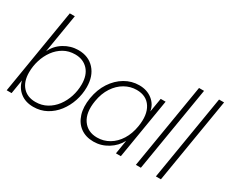

<svg xmlns="http://www.w3.org/2000/svg" viewBox="-113 -1072 1689 1423"><g transform="rotate(30 731.0 -360.0)"><path d="M252.4 8.3Q185.5 8.3 140.9 -26.9Q96.2 -62 83.5 -119.1H83L63.5 0H21.5L141.6 -727.5H184.6L129.9 -397.5H130.4Q157.2 -455.1 213.4 -489.5Q269.5 -523.9 335 -523.9Q420.9 -523.9 472.7 -467.3Q524.4 -410.6 524.4 -315.4Q524.4 -254.9 505.1 -197Q485.8 -139.2 450 -92.8Q414.1 -46.4 364 -19Q314 8.3 252.4 8.3ZM248.5 -31.2Q301.8 -31.2 344.7 -55.2Q387.7 -79.1 418.2 -119.6Q448.7 -160.2 465.1 -210.9Q481.4 -261.7 481.4 -314.9Q481.4 -395.5 439.7 -439.9Q397.9 -484.4 329.6 -484.4Q275.4 -484.4 232.7 -460Q189.9 -435.5 159.9 -394.3Q129.9 -353 114.3 -302.2Q98.6 -251.5 98.6 -198.7Q98.6 -120.6 138.4 -75.9Q178.2 -31.2 248.5 -31.2Z M767.6 8.3Q701.7 8.3 656.2 -24.7Q610.8 -57.6 591.8 -117.7Q572.8 -177.7 585.9 -257.8Q599.1 -337.9 638.4 -397.7Q677.7 -457.5 734.1 -490.7Q790.5 -523.9 855.5 -523.9Q921.4 -523.9 967 -488.3Q1012.7 -452.6 1021.5 -397H1022L1042 -515.6H1084L998.5 0H956.5L975.6 -117.2H975.1Q945.8 -61.5 889.4 -26.6Q833 8.3 767.6 8.3ZM775.9 -31.2Q831.5 -31.2 878.4 -59.1Q925.3 -86.9 957.3 -137.7Q989.3 -188.5 1000.5 -257.8Q1017.6 -361.8 978.5 -423.1Q939.5 -484.4 856 -484.4Q802.7 -484.4 755.1 -457.3Q707.5 -430.2 674.1 -379.4Q640.6 -328.6 628.9 -257.8Q611.3 -151.4 653.3 -91.3Q695.3 -31.2 775.9 -31.2Z M1290.5 -727.5 1169.9 0H1127L1247.6 -727.5Z M1461.9 -727.5 1341.3 0H1298.3L1418.9 -727.5Z"/></g></svg>

Font: Inter Display ExtraLight
Style: Italic
Weight: 200
Italic angle: -9.39999°
Designer: Rasmus Andersson
Foundry: rsms
Version: Version 4.000;git-a52131595